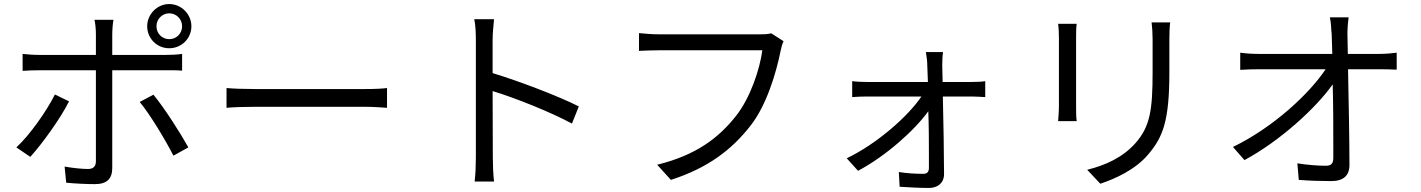

<svg xmlns="http://www.w3.org/2000/svg" viewBox="-20 -869 7040 951"><path d="M818 -630C879 -630 928 -678 928 -739C928 -798 879 -849 818 -849C758 -849 709 -798 709 -739C709 -678 758 -630 818 -630ZM818 -803C854 -803 882 -774 882 -739C882 -703 854 -675 818 -675C783 -675 755 -703 755 -739C755 -774 783 -803 818 -803ZM536 -37V-521H841C856 -521 869 -520 882 -519V-602C857 -598 824 -597 800 -597H536V-699C536 -722 539 -756 542 -771H448C452 -756 455 -723 455 -700V-597H177C145 -597 120 -599 92 -602V-518C119 -520 148 -521 177 -521H455V-70C455 -45 442 -32 416 -32C389 -32 344 -36 300 -44L308 36C348 40 407 43 450 43C510 43 536 16 536 -37ZM322 -367 252 -401C212 -321 128 -200 61 -139L130 -92C186 -153 279 -281 322 -367ZM740 -400 672 -364C725 -300 799 -176 839 -98L913 -139C873 -211 793 -336 740 -400Z M1102 -433V-335C1133 -338 1185 -340 1241 -340H1790C1835 -340 1877 -336 1897 -335V-433C1874 -430 1840 -428 1789 -428H1241C1185 -428 1133 -430 1102 -433Z M2813 -257 2847 -342C2741 -395 2551 -467 2420 -507V-670C2420 -701 2424 -743 2427 -774H2329C2336 -743 2337 -698 2337 -670V-88C2337 -51 2335 -2 2331 30H2427C2423 -3 2421 -56 2421 -88L2420 -418C2531 -384 2703 -316 2813 -257Z M3861 -665 3800 -704C3781 -699 3762 -699 3747 -699H3245C3212 -699 3173 -702 3145 -705V-617C3172 -618 3205 -620 3245 -620H3756C3743 -525 3697 -385 3625 -294C3540 -187 3430 -101 3235 -53L3303 22C3487 -37 3606 -129 3697 -246C3777 -347 3825 -510 3846 -615C3850 -634 3854 -650 3861 -665Z M4793 -463H4649L4647 -544C4647 -567 4648 -590 4651 -611H4566C4570 -588 4573 -564 4573 -544C4574 -525 4575 -498 4576 -463H4275C4251 -463 4224 -464 4201 -467V-388C4225 -390 4250 -391 4277 -391H4544C4477 -292 4324 -157 4174 -85L4230 -23C4366 -95 4509 -222 4578 -318C4581 -238 4581 -157 4581 -93V-37C4581 -18 4572 -8 4554 -8C4523 -8 4472 -10 4432 -17L4436 56C4476 59 4541 62 4581 62C4624 62 4656 38 4656 -7C4656 -101 4653 -265 4650 -391H4795C4814 -391 4841 -389 4860 -388V-467C4845 -464 4813 -463 4793 -463Z M5776 -758H5684C5687 -734 5689 -705 5689 -672V-514C5689 -324 5677 -244 5605 -161C5541 -89 5457 -51 5365 -28L5430 41C5502 17 5604 -28 5668 -105C5740 -190 5772 -270 5772 -510V-672C5772 -705 5773 -734 5776 -758ZM5313 -751H5221C5224 -732 5225 -698 5225 -679V-346C5225 -315 5222 -284 5221 -269H5313C5310 -288 5310 -320 5310 -345V-679C5310 -703 5310 -732 5313 -751Z M6813 -602H6656L6654 -699C6654 -727 6656 -755 6660 -783H6567C6574 -754 6573 -723 6576 -699C6577 -676 6578 -642 6579 -602H6215C6183 -602 6152 -604 6123 -608V-523C6154 -525 6185 -526 6216 -526H6546C6466 -406 6290 -240 6087 -141L6144 -76C6322 -172 6498 -334 6581 -451C6584 -351 6584 -240 6584 -160V-88C6584 -61 6576 -48 6547 -48C6510 -48 6454 -52 6406 -60L6413 22C6462 26 6522 28 6573 28C6634 28 6664 1 6664 -52C6664 -178 6660 -376 6657 -526H6816C6840 -526 6875 -525 6898 -524V-608C6878 -605 6840 -602 6813 -602Z"/></svg>

Font: Spoqa Han Sans Neo
Style: Regular
Weight: 400
Designer: [Spoqa Han Sans Neo] Dong-huui Kim ___ Younghwa Kang ___ Yujin Lee ___ [Noto Sans] Ryoko NISHIZUKA ____ (kana & ideograp
Foundry: Spoqa (http://www.spoqa-han-sans.com)
Version: Version 1.100;hotconv 1.0.109;makeotfexe 2.5.65596